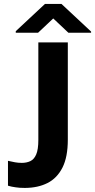

<svg xmlns="http://www.w3.org/2000/svg" viewBox="-20 -921 471 951"><path d="M214.8 -14.2Q168 9.3 105 9.8Q103.5 9.8 101.6 9.8Q76.2 9.8 57.6 6.8Q36.1 3.9 22 -0.5L19.5 -1.5V-4.4V-119.6V-124.5L23.9 -123.5Q43.5 -118.7 54.2 -117.2Q69.8 -114.3 87.4 -114.3Q87.9 -114.3 88.4 -114.3Q88.4 -114.3 88.9 -114.3Q111.8 -114.3 130.4 -123Q148.9 -131.8 159.2 -155.8Q169.9 -180.2 169.9 -228V-707V-710.9H173.8H312H315.9V-707V-229Q315.9 -143.6 289.6 -91.3Q262.7 -38.1 214.8 -14.2ZM431.2 -764.6V-758.8H318.8L243.7 -829.6L168.5 -758.8H58.1V-766.6L202.6 -901.4H284.7Z"/></svg>

Font: MAUL Bold
Style: Bold
Weight: 700
Designer: MAUL
Version: Version 1.0; 2020; ttfautohint (v1.8.3)